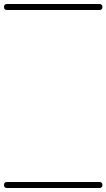

<svg xmlns="http://www.w3.org/2000/svg" viewBox="-35 -575 532 960"><path d="M0 -555Q116 -555 231.5 -555Q347 -555 462 -555Q477 -555 477 -540Q477 -525 462 -525Q347 -525 231.5 -525Q116 -525 0 -525Q-15 -525 -15 -540Q-15 -555 0 -555ZM0 335Q116 335 231.5 335Q347 335 462 335Q477 335 477 350Q477 365 462 365Q347 365 231.5 365Q116 365 0 365Q-15 365 -15 350Q-15 335 0 335Z"/></svg>

Font: FRB American Cursive Just Guidelines
Style: Italic
Weight: 400
Italic angle: -25°
Version: Version 2.0;Modular Font Editor K font №1